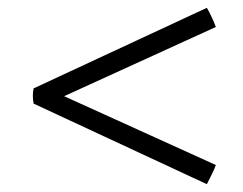

<svg xmlns="http://www.w3.org/2000/svg" viewBox="-20 -484 621 491"><path d="M66 -258 509 -464Q515 -454 521.5 -440Q528 -426 532 -415L144 -238L532 -62Q528 -51 521 -37Q514 -23 509 -13L66 -219Q62 -239 66 -258Z"/></svg>

Font: Tiro Bangla
Style: Italic
Weight: 400
Italic angle: -11°
Designer: Bangla: John Hudson & Fiona Ross, assisted by Neelakash Kshetrimayum. Latin: John Hudson with Paul Hanslow, assisted by 
Foundry: Tiro Typeworks Ltd.
Version: Version 1.60